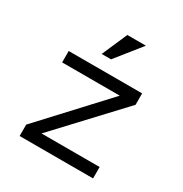

<svg xmlns="http://www.w3.org/2000/svg" viewBox="-167 -849 934 978"><g transform="rotate(30 300.0 -360.0)"><path d="M84 -67 423 -433H84V-500H516V-433L174 -67H516V0H84ZM302 -720H411L292 -571H237Z"/></g></svg>

Font: PT Mono
Style: Regular
Weight: 400
Monospace: yes
Designer: A.Korolkova, I.Chaeva
Foundry: ParaType Ltd
Version: Version 1.001W OFL